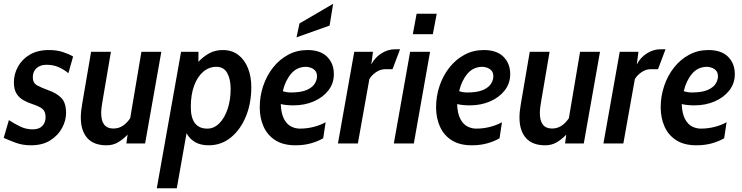

<svg xmlns="http://www.w3.org/2000/svg" viewBox="-35 -774 4005 1036"><path d="M131.5 10Q87.5 10 50.5 -3.5Q13.5 -17 -15 -30L13 -126Q37.5 -109.5 70.8 -92.8Q104 -76 141 -76Q176 -76 193.5 -94.5Q211 -113 211 -142.5Q211 -173 193.5 -186.8Q176 -200.5 143.5 -211Q114 -220.5 90.8 -233.8Q67.5 -247 53.8 -269.5Q40 -292 40 -330Q40 -374 61.8 -414Q83.5 -454 125.8 -479Q168 -504 229 -504Q272 -504 305 -493Q338 -482 359.5 -469L334 -379Q311.5 -398 282.2 -411.2Q253 -424.5 216.5 -424.5Q182 -424.5 162 -406.2Q142 -388 142 -357Q142 -326 166 -313Q190 -300 227.5 -286.5Q271.5 -271 296.5 -245Q321.5 -219 321.5 -163.5Q321.5 -124 300.2 -84Q279 -44 237 -17Q195 10 131.5 10Z M540 10Q470 10 435.5 -29.8Q401 -69.5 401 -139.5Q401 -156 403 -175.2Q405 -194.5 408.5 -213.5L456.5 -494.5H563.5L517.5 -224.5Q515 -209 513 -194Q511 -179 511 -164Q511 -80.5 576.5 -80.5Q605 -80.5 627 -94.8Q649 -109 667.5 -136L728 -494.5H835.5L748 0H647L653.5 -47.5Q629 -22 601.8 -6Q574.5 10 540 10Z M811 242 942 -494.5H1036L1035.5 -440.5Q1063 -469.5 1094.8 -486.8Q1126.5 -504 1167 -504Q1216.5 -504 1250.8 -477.8Q1285 -451.5 1303 -406.2Q1321 -361 1321 -304Q1321 -216.5 1291.8 -145.5Q1262.5 -74.5 1210.8 -32.2Q1159 10 1091 10Q1047.5 10 1018 -7Q988.5 -24 971.5 -55L919 242ZM1084 -80Q1120 -80 1148.5 -108.8Q1177 -137.5 1193.2 -186Q1209.5 -234.5 1209.5 -294Q1209.5 -347 1191 -380.2Q1172.5 -413.5 1132.5 -413.5Q1092.5 -413.5 1061.2 -386.5Q1030 -359.5 1012.2 -311Q994.5 -262.5 994.5 -197Q994.5 -80 1084 -80Z M1709 -28Q1681 -11.5 1643.2 -0.8Q1605.5 10 1559.5 10Q1493.5 10 1450.8 -17.2Q1408 -44.5 1387.2 -91Q1366.5 -137.5 1366.5 -195Q1366.5 -255 1385.2 -310.5Q1404 -366 1438.2 -409.5Q1472.5 -453 1519.8 -478.5Q1567 -504 1624 -504Q1693.5 -504 1730 -467.8Q1766.5 -431.5 1766.5 -374Q1766.5 -324 1736.8 -286Q1707 -248 1657.8 -226.8Q1608.5 -205.5 1549.5 -205.5Q1507.5 -205.5 1480 -212.5Q1482 -161.5 1497.2 -132.5Q1512.5 -103.5 1535.2 -91.8Q1558 -80 1583 -80Q1621 -80 1657.2 -89.2Q1693.5 -98.5 1722 -114.5ZM1617 -413.5Q1567 -413.5 1535.2 -375.5Q1503.5 -337.5 1491 -282Q1512.5 -275 1534.5 -275Q1589 -275 1619.8 -288.5Q1650.5 -302 1663 -322.2Q1675.5 -342.5 1675.5 -362Q1675.5 -382.5 1664.8 -393.8Q1654 -405 1640 -409.2Q1626 -413.5 1617 -413.5ZM1565 -572.5 1581 -647.5 1762.5 -753.5 1743.5 -636Z M1788.5 0 1876.5 -494.5H1977.5L1968.5 -426Q1987.5 -463.5 2022.8 -485.8Q2058 -508 2094.5 -508H2123.5L2083 -400.5H2042.5Q2017.5 -400.5 1994 -384.5Q1970.5 -368.5 1958 -347L1896 0Z M2192.5 -589.5 2213 -700H2321.5L2300.5 -589.5ZM2090 0 2178 -494.5H2285.5L2198 0Z M2660.5 -28Q2632.5 -11.5 2594.8 -0.8Q2557 10 2511 10Q2445 10 2402.2 -17.2Q2359.5 -44.5 2338.8 -91Q2318 -137.5 2318 -195Q2318 -255 2336.8 -310.5Q2355.5 -366 2389.8 -409.5Q2424 -453 2471.2 -478.5Q2518.5 -504 2575.5 -504Q2645 -504 2681.5 -467.8Q2718 -431.5 2718 -374Q2718 -324 2688.2 -286Q2658.5 -248 2609.2 -226.8Q2560 -205.5 2501 -205.5Q2459 -205.5 2431.5 -212.5Q2433.5 -161.5 2448.8 -132.5Q2464 -103.5 2486.8 -91.8Q2509.5 -80 2534.5 -80Q2572.5 -80 2608.8 -89.2Q2645 -98.5 2673.5 -114.5ZM2568.5 -413.5Q2518.5 -413.5 2486.8 -375.5Q2455 -337.5 2442.5 -282Q2464 -275 2486 -275Q2540.5 -275 2571.2 -288.5Q2602 -302 2614.5 -322.2Q2627 -342.5 2627 -362Q2627 -382.5 2616.2 -393.8Q2605.5 -405 2591.5 -409.2Q2577.5 -413.5 2568.5 -413.5Z M2907 10Q2837 10 2802.5 -29.8Q2768 -69.5 2768 -139.5Q2768 -156 2770 -175.2Q2772 -194.5 2775.5 -213.5L2823.5 -494.5H2930.5L2884.5 -224.5Q2882 -209 2880 -194Q2878 -179 2878 -164Q2878 -80.5 2943.5 -80.5Q2972 -80.5 2994 -94.8Q3016 -109 3034.5 -136L3095 -494.5H3202.5L3115 0H3014L3020.5 -47.5Q2996 -22 2968.8 -6Q2941.5 10 2907 10Z M3221 0 3309 -494.5H3410L3401 -426Q3420 -463.5 3455.2 -485.8Q3490.5 -508 3527 -508H3556L3515.5 -400.5H3475Q3450 -400.5 3426.5 -384.5Q3403 -368.5 3390.5 -347L3328.5 0Z M3872.5 -28Q3844.5 -11.5 3806.8 -0.8Q3769 10 3723 10Q3657 10 3614.2 -17.2Q3571.5 -44.5 3550.8 -91Q3530 -137.5 3530 -195Q3530 -255 3548.8 -310.5Q3567.5 -366 3601.8 -409.5Q3636 -453 3683.2 -478.5Q3730.5 -504 3787.5 -504Q3857 -504 3893.5 -467.8Q3930 -431.5 3930 -374Q3930 -324 3900.2 -286Q3870.5 -248 3821.2 -226.8Q3772 -205.5 3713 -205.5Q3671 -205.5 3643.5 -212.5Q3645.5 -161.5 3660.8 -132.5Q3676 -103.5 3698.8 -91.8Q3721.5 -80 3746.5 -80Q3784.5 -80 3820.8 -89.2Q3857 -98.5 3885.5 -114.5ZM3780.5 -413.5Q3730.5 -413.5 3698.8 -375.5Q3667 -337.5 3654.5 -282Q3676 -275 3698 -275Q3752.5 -275 3783.2 -288.5Q3814 -302 3826.5 -322.2Q3839 -342.5 3839 -362Q3839 -382.5 3828.2 -393.8Q3817.5 -405 3803.5 -409.2Q3789.5 -413.5 3780.5 -413.5Z"/></svg>

Font: Cabin Condensed SemiBold
Style: Italic
Weight: 600
Width: 3
Italic angle: -10°
Designer: Pablo Impallari
Foundry: Pablo Impallari. http://www.impallari.com Igino Marini. http://www.ikern.com
Version: Version 3.001; ttfautohint (v1.8.3)